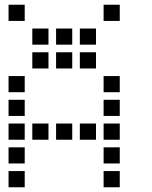

<svg xmlns="http://www.w3.org/2000/svg" viewBox="-20 -804 640 808"><path d="M17 -784Q16 -784 16 -784Q16 -784 16 -783V-717Q16 -716 16 -716Q16 -716 17 -716H83Q84 -716 84 -716Q84 -716 84 -717V-783Q84 -784 84 -784Q84 -784 83 -784ZM417 -784Q416 -784 416 -784Q416 -784 416 -783V-717Q416 -716 416 -716Q416 -716 417 -716H483Q484 -716 484 -716Q484 -716 484 -717V-783Q484 -784 484 -784Q484 -784 483 -784ZM117 -684Q116 -684 116 -684Q116 -684 116 -683V-617Q116 -616 116 -616Q116 -616 117 -616H183Q184 -616 184 -616Q184 -616 184 -617V-683Q184 -684 184 -684Q184 -684 183 -684ZM217 -684Q216 -684 216 -684Q216 -684 216 -683V-617Q216 -616 216 -616Q216 -616 217 -616H283Q284 -616 284 -616Q284 -616 284 -617V-683Q284 -684 284 -684Q284 -684 283 -684ZM317 -684Q316 -684 316 -684Q316 -684 316 -683V-617Q316 -616 316 -616Q316 -616 317 -616H383Q384 -616 384 -616Q384 -616 384 -617V-683Q384 -684 384 -684Q384 -684 383 -684ZM117 -584Q116 -584 116 -584Q116 -584 116 -583V-517Q116 -516 116 -516Q116 -516 117 -516H183Q184 -516 184 -516Q184 -516 184 -517V-583Q184 -584 184 -584Q184 -584 183 -584ZM217 -584Q216 -584 216 -584Q216 -584 216 -583V-517Q216 -516 216 -516Q216 -516 217 -516H283Q284 -516 284 -516Q284 -516 284 -517V-583Q284 -584 284 -584Q284 -584 283 -584ZM317 -584Q316 -584 316 -584Q316 -584 316 -583V-517Q316 -516 316 -516Q316 -516 317 -516H383Q384 -516 384 -516Q384 -516 384 -517V-583Q384 -584 384 -584Q384 -584 383 -584ZM17 -484Q16 -484 16 -484Q16 -484 16 -483V-417Q16 -416 16 -416Q16 -416 17 -416H83Q84 -416 84 -416Q84 -416 84 -417V-483Q84 -484 84 -484Q84 -484 83 -484ZM417 -484Q416 -484 416 -484Q416 -484 416 -483V-417Q416 -416 416 -416Q416 -416 417 -416H483Q484 -416 484 -416Q484 -416 484 -417V-483Q484 -484 484 -484Q484 -484 483 -484ZM17 -384Q16 -384 16 -384Q16 -384 16 -383V-317Q16 -316 16 -316Q16 -316 17 -316H83Q84 -316 84 -316Q84 -316 84 -317V-383Q84 -384 84 -384Q84 -384 83 -384ZM417 -384Q416 -384 416 -384Q416 -384 416 -383V-317Q416 -316 416 -316Q416 -316 417 -316H483Q484 -316 484 -316Q484 -316 484 -317V-383Q484 -384 484 -384Q484 -384 483 -384ZM17 -284Q16 -284 16 -284Q16 -284 16 -283V-217Q16 -216 16 -216Q16 -216 17 -216H83Q84 -216 84 -216Q84 -216 84 -217V-283Q84 -284 84 -284Q84 -284 83 -284ZM117 -284Q116 -284 116 -284Q116 -284 116 -283V-217Q116 -216 116 -216Q116 -216 117 -216H183Q184 -216 184 -216Q184 -216 184 -217V-283Q184 -284 184 -284Q184 -284 183 -284ZM217 -284Q216 -284 216 -284Q216 -284 216 -283V-217Q216 -216 216 -216Q216 -216 217 -216H283Q284 -216 284 -216Q284 -216 284 -217V-283Q284 -284 284 -284Q284 -284 283 -284ZM317 -284Q316 -284 316 -284Q316 -284 316 -283V-217Q316 -216 316 -216Q316 -216 317 -216H383Q384 -216 384 -216Q384 -216 384 -217V-283Q384 -284 384 -284Q384 -284 383 -284ZM417 -284Q416 -284 416 -284Q416 -284 416 -283V-217Q416 -216 416 -216Q416 -216 417 -216H483Q484 -216 484 -216Q484 -216 484 -217V-283Q484 -284 484 -284Q484 -284 483 -284ZM17 -184Q16 -184 16 -184Q16 -184 16 -183V-117Q16 -116 16 -116Q16 -116 17 -116H83Q84 -116 84 -116Q84 -116 84 -117V-183Q84 -184 84 -184Q84 -184 83 -184ZM417 -184Q416 -184 416 -184Q416 -184 416 -183V-117Q416 -116 416 -116Q416 -116 417 -116H483Q484 -116 484 -116Q484 -116 484 -117V-183Q484 -184 484 -184Q484 -184 483 -184ZM17 -84Q16 -84 16 -84Q16 -84 16 -83V-17Q16 -16 16 -16Q16 -16 17 -16H83Q84 -16 84 -16Q84 -16 84 -17V-83Q84 -84 84 -84Q84 -84 83 -84ZM417 -84Q416 -84 416 -84Q416 -84 416 -83V-17Q416 -16 416 -16Q416 -16 417 -16H483Q484 -16 484 -16Q484 -16 484 -17V-83Q484 -84 484 -84Q484 -84 483 -84Z"/></svg>

Font: Doto SemiBold
Style: Regular
Weight: 600
Monospace: yes
Version: Version 1.000